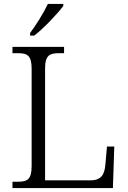

<svg xmlns="http://www.w3.org/2000/svg" viewBox="-20 -951 645 971"><path d="M132 -784V-771H153C201 -807 275 -886 300 -921V-931H222C201 -886 161 -822 132 -784ZM43 0H551L558 -210H521L513 -119C509 -71 494 -39 438 -39H208V-605C208 -672 232 -682 278 -682H304V-714H43V-682H70C117 -682 140 -672 140 -603V-111C140 -42 117 -32 70 -32H43Z"/></svg>

Font: Noto Serif Lao Light
Style: Regular
Weight: 300
Designer: Monotype Design Team
Foundry: Monotype Imaging Inc.
Version: Version 2.003